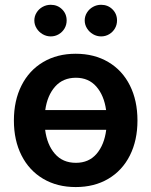

<svg xmlns="http://www.w3.org/2000/svg" viewBox="-20 -758 622 789"><path d="M37.1 -262.7Q37.1 -344.7 68.4 -406.7Q99.6 -468.8 157.2 -502.9Q214.8 -537.1 291 -537.1Q367.7 -537.1 425.3 -502.9Q482.9 -468.8 513.9 -406.7Q544.9 -344.7 544.9 -262.7Q544.9 -181.2 513.7 -119.1Q482.4 -57.1 425 -23.2Q367.7 10.7 291 10.7Q214.8 10.7 157.2 -23.4Q99.6 -57.6 68.4 -119.4Q37.1 -181.2 37.1 -262.7ZM416.5 -224.6H165.5Q173.3 -163.1 205.6 -126Q237.8 -88.9 292 -88.9Q345.2 -88.9 377 -126Q408.7 -163.1 416.5 -224.6ZM416 -305.7Q407.7 -365.7 376 -402.1Q344.2 -438.5 292 -438.5Q238.8 -438.5 206.5 -402.1Q174.3 -365.7 166 -305.7ZM121.1 -673.8Q121.1 -691.4 130.4 -706.3Q139.6 -721.2 155 -729.7Q170.4 -738.3 188.5 -738.3Q216.3 -738.3 235.1 -719.7Q253.9 -701.2 253.9 -673.8Q253.9 -656.2 245.4 -641.4Q236.8 -626.5 221.7 -617.4Q206.5 -608.4 188.5 -608.4Q170.9 -608.4 155.3 -617.4Q139.6 -626.5 130.4 -641.6Q121.1 -656.7 121.1 -673.8ZM328.1 -673.8Q328.1 -691.4 337.4 -706.3Q346.7 -721.2 362.1 -729.7Q377.4 -738.3 395.5 -738.3Q423.3 -738.3 442.1 -719.7Q460.9 -701.2 460.9 -673.8Q460.9 -656.2 452.4 -641.4Q443.8 -626.5 428.7 -617.4Q413.6 -608.4 395.5 -608.4Q377.9 -608.4 362.3 -617.4Q346.7 -626.5 337.4 -641.6Q328.1 -656.7 328.1 -673.8Z"/></svg>

Font: Pretendard JP SemiBold
Style: Regular
Weight: 600
Designer: Base glyphs from Inter by Rasmus Andersson; Hangeul glyphs from Noto Sans CJK(Source Han Sans) by Jang Soo-young and Kan
Foundry: Kil Hyung-jin
Version: Version 1.309